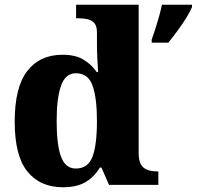

<svg xmlns="http://www.w3.org/2000/svg" viewBox="-20 -780 830 810"><path d="M246 10Q149 10 95.5 -56.5Q42 -123 42 -267Q42 -412 95 -480.5Q148 -549 244 -549Q299 -549 333 -528Q367 -507 388 -476H394Q392 -501 390.5 -534Q389 -567 389 -593V-643Q389 -670 378 -682.5Q367 -695 349 -699Q331 -703 309 -703H301V-760H565V-134Q565 -103 574.5 -86.5Q584 -70 601.5 -63.5Q619 -57 642 -57H648V0H440L408 -73H401Q379 -35 342 -12.5Q305 10 246 10ZM300 -69Q351 -69 370 -118.5Q389 -168 389 -270Q389 -366 370.5 -418.5Q352 -471 300 -471Q256 -471 237.5 -418.5Q219 -366 219 -269Q219 -169 237.5 -119Q256 -69 300 -69ZM620 -613Q627 -632 635.5 -658.5Q644 -685 651.5 -712Q659 -739 663 -760H790V-750Q781 -729 764.5 -702.5Q748 -676 728 -649Q708 -622 690 -600H620Z"/></svg>

Font: Noto Serif Kannada ExtraBold
Style: Regular
Weight: 800
Version: Version 2.003